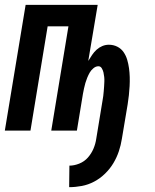

<svg xmlns="http://www.w3.org/2000/svg" viewBox="-21 -540 641 794"><path d="M265 234 266 145Q286 145 307 136.5Q328 128 342.5 111.5Q357 95 365.5 75Q374 55 377 34L403 -124Q405 -133 406 -143Q407 -153 408 -163Q409 -173 409.5 -182.5Q410 -192 410.5 -202Q411 -212 410 -221.5Q409 -231 407 -240Q405 -249 400 -257.5Q395 -266 386 -266Q375 -266 365 -257.5Q355 -249 349.5 -239Q344 -229 339.5 -218Q335 -207 332 -196.5Q329 -186 326.5 -174.5Q324 -163 322 -152L297 0H191L262 -431H176L105 0H-1L85 -520H383L344 -288Q352 -301 360 -313Q368 -325 378.5 -334.5Q389 -344 402 -349.5Q415 -355 429 -355Q448 -355 464 -347Q480 -339 490 -324.5Q500 -310 505 -293Q510 -276 512.5 -258Q515 -240 515.5 -221.5Q516 -203 515 -184Q514 -165 512 -146.5Q510 -128 507 -109L483 34Q479 60 470.5 85.5Q462 111 448 134.5Q434 158 413.5 178Q393 198 368.5 211Q344 224 317.5 229Q291 234 265 234Z"/></svg>

Font: Iosevka Extended Oblique
Style: Bold
Weight: 700
Width: 7
Italic angle: -9°
Monospace: yes
Designer: Belleve Invis
Foundry: Belleve Invis
Version: Version 32.5.0; ttfautohint (v1.8.4)